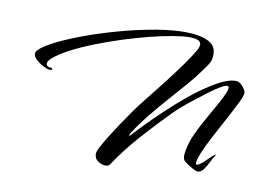

<svg xmlns="http://www.w3.org/2000/svg" viewBox="-76 -770 1253 933"><g transform="rotate(10 550.5 -304.0)"><path d="M496 49Q479 49 460 37Q441 25 441 0Q441 -10 453.5 -34Q466 -58 486.5 -91Q507 -124 531 -160Q555 -196 579 -230Q598 -257 628 -295Q658 -333 692 -376Q726 -419 758 -462Q790 -505 814 -541Q828 -562 838 -579.5Q848 -597 848 -610Q848 -622 834.5 -629Q821 -636 789 -636Q760 -636 710 -627.5Q660 -619 598 -603.5Q536 -588 470.5 -567Q405 -546 342.5 -521.5Q280 -497 229 -470.5Q178 -444 147 -417Q130 -402 130 -390Q130 -373 156 -373Q161 -370 161 -367Q161 -360 141 -363Q133 -365 114.5 -374.5Q96 -384 80.5 -398.5Q65 -413 65 -427Q65 -443 99 -466Q133 -489 191.5 -515Q250 -541 323 -566Q396 -591 475 -611.5Q554 -632 629 -644.5Q704 -657 766 -657Q834 -657 877 -638Q920 -619 920 -575Q920 -557 916.5 -545Q913 -533 904.5 -520.5Q896 -508 880 -486Q858 -454 821.5 -412Q785 -370 742.5 -322Q700 -274 660 -224.5Q620 -175 590 -128Q586 -123 585.5 -116.5Q585 -110 590 -116Q610 -138 647 -176Q684 -214 731 -258.5Q778 -303 829 -345Q880 -387 928 -417Q963 -440 994 -453Q1025 -466 1050 -466Q1063 -466 1074.5 -456.5Q1086 -447 1093.5 -435Q1101 -423 1101 -415Q1101 -403 1086.5 -372.5Q1072 -342 1050 -300.5Q1028 -259 1004 -215Q980 -171 960.5 -131Q941 -91 933 -64Q931 -56 929.5 -50Q928 -44 928 -39Q928 -32 933 -32Q940 -32 957 -45Q967 -53 982 -68.5Q997 -84 1007 -91Q1012 -95 1015 -96Q1018 -97 1014 -90Q1006 -80 995.5 -58Q985 -36 972 -18Q959 0 943 0Q936 0 917 -10Q898 -20 881 -33Q871 -40 868 -47.5Q865 -55 865 -63Q865 -75 868 -90Q875 -132 895 -175.5Q915 -219 941 -264Q967 -309 991 -353Q1021 -409 1021 -425Q1021 -435 1012 -435Q1002 -435 979 -421.5Q956 -408 924 -384Q892 -359 850 -326.5Q808 -294 773 -259Q709 -195 639.5 -117Q570 -39 517 41Q512 49 496 49Z"/></g></svg>

Font: The Nautigal
Style: Bold
Weight: 700
Designer: Robert E. Leuschke
Foundry: Robert E. Leuschke
Version: Version 1.100; ttfautohint (v1.8.3)